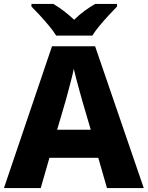

<svg xmlns="http://www.w3.org/2000/svg" viewBox="-20 -951 747 971"><path d="M521 0 477 -153H230L186 0H0L243 -717H461L707 0ZM397 -438Q392 -456 383.5 -486.5Q375 -517 366.5 -549Q358 -581 353 -603Q349 -581 340.5 -548.5Q332 -516 324 -485.5Q316 -455 311 -438L269 -295H439ZM264 -771Q250 -794 227.5 -821Q205 -848 181.5 -873.5Q158 -899 139 -918V-931H250Q277 -915 302.5 -895.5Q328 -876 355 -851Q380 -876 407.5 -896Q435 -916 461 -931H572V-918Q554 -900 530.5 -874.5Q507 -849 484 -821.5Q461 -794 447 -771Z"/></svg>

Font: Noto Sans Bengali ExtraBold
Style: Regular
Weight: 800
Designer: Jelle Bosma - Monotype Design Team
Foundry: Monotype Imaging Inc.
Version: Version 2.003; ttfautohint (v1.8.4.7-5d5b)